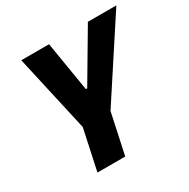

<svg xmlns="http://www.w3.org/2000/svg" viewBox="-156 -832 962 976"><g transform="rotate(-30 325.5 -344.0)"><path d="M143 0 194 -238 93 -688H256L304 -397H312L484 -688H651L357 -238L306 0Z"/></g></svg>

Font: Saira Semi Condensed
Style: Bold Italic
Weight: 700
Width: 4
Italic angle: -12°
Designer: Hector Gatti with collaboration of the Omnibus-Type team
Foundry: Omnibus-Type
Version: Version 1.001; ttfautohint (v1.8)